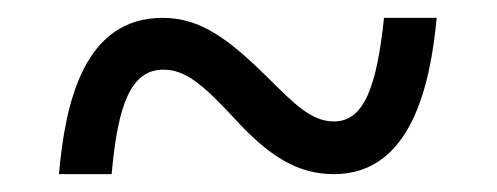

<svg xmlns="http://www.w3.org/2000/svg" viewBox="-20 -464 556 215"><path d="M46 -269H105C112 -348 127 -386 163 -386C189 -386 209 -367 241 -333C281 -289 313 -269 354 -269C441 -269 462 -370 469 -444H410C402 -368 388 -328 354 -328C329 -328 310 -347 279 -378C236 -420 205 -444 162 -444C74 -444 53 -349 46 -269Z"/></svg>

Font: Noto Serif Sinhala SemiCondensed
Style: Regular
Weight: 400
Width: 4
Designer: Jelle Bosma - Monotype Design Team
Foundry: Monotype Imaging Inc.
Version: Version 2.007